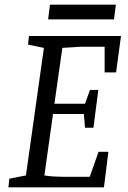

<svg xmlns="http://www.w3.org/2000/svg" viewBox="-20 -802 547 822"><path d="M194 -782H476L468 -719H186ZM20 -37 91 -51 168 -597 100 -611 104 -648H498L477 -492H428V-602H327L247 -597L213 -358H344L365 -417H401L380 -255H344L339 -314H207L170 -51Q184 -48 209.5 -46.5Q235 -45 262 -45H364L402 -152H444L425 0H16Z"/></svg>

Font: Faustina VF Beta
Style: Italic
Weight: 400
Italic angle: -8°
Designer: Alfonso Garcia
Foundry: Omnibus-Type
Version: Version 1.006